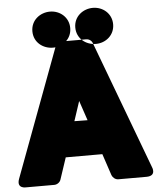

<svg xmlns="http://www.w3.org/2000/svg" viewBox="-99 -970 871 1061"><g transform="rotate(-5 336.5 -440.0)"><path d="M438 -108 478 12C483 25 497 38 514 38H670C729 38 705 -13 705 -13L439 -724C434 -738 420 -748 404 -748H268C253 -748 238 -739 233 -724L-32 -13C-53 43 3 38 3 38H159C173 38 190 28 195 12L235 -108ZM300 -303 336 -412 373 -302ZM218 -718C272 -718 322 -757 322 -818C322 -878 273 -918 218 -918C164 -918 112 -880 112 -818C112 -755 164 -718 218 -718ZM456 -718C400 -718 350 -757 350 -818C350 -880 402 -918 456 -918C511 -918 560 -878 560 -818C560 -758 511 -718 456 -718Z"/></g></svg>

Font: Asimov Print
Style: E
Weight: 500
Designer: Google
Version: Version 2.000980; 2014